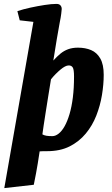

<svg xmlns="http://www.w3.org/2000/svg" viewBox="-20 -762 574 983"><path d="M2 201 151 -650 81 -658 69 -705Q99 -715 136 -723Q173 -731 208.5 -736.5Q244 -742 269 -742Q283 -742 289.5 -734.5Q296 -727 296 -716Q296 -712 293.5 -691.5Q291 -671 286 -648Q280 -614 271 -563Q262 -512 253 -452Q271 -472 289 -487Q307 -502 329 -510Q351 -518 379 -518Q417 -518 446.5 -505.5Q476 -493 493.5 -462.5Q511 -432 511 -379Q511 -330 502 -275.5Q493 -221 473 -170Q453 -119 419 -78Q385 -37 336.5 -12.5Q288 12 221 12Q212 12 202.5 12Q193 12 183 13Q173 80 164.5 125.5Q156 171 153 184ZM248 -65Q264 -65 280.5 -78Q297 -91 311 -116Q325 -141 336 -178Q347 -215 353 -263Q359 -311 359 -370Q359 -406 352.5 -416.5Q346 -427 332 -427Q323 -427 312.5 -421.5Q302 -416 290 -406Q278 -396 265.5 -383.5Q253 -371 241 -356Q234 -313 227 -269.5Q220 -226 214 -187.5Q208 -149 203.5 -119.5Q199 -90 197 -74Q206 -69 217.5 -67Q229 -65 248 -65Z"/></svg>

Font: Manuale ExtraBold
Style: Italic
Weight: 800
Italic angle: -11°
Designer: Eduardo Tunni / Pablo Cosgaya
Foundry: Eduardo Tunni / Pablo Cosgaya
Version: Version 1.002